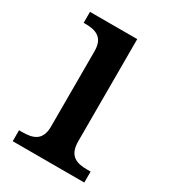

<svg xmlns="http://www.w3.org/2000/svg" viewBox="-139 -610 608 683"><g transform="rotate(30 164.5 -268.0)"><path d="M21 0H315V-45H302C258 -45 223 -55 223 -117V-536H29V-491H34C77 -491 113 -481 113 -423V-113C113 -55 77 -45 34 -45H21Z"/></g></svg>

Font: Noto Serif Georgian Medium
Style: Regular
Weight: 500
Designer: Monotype Design Team, Akaki Razmadze
Foundry: Google LLC
Version: Version 2.003